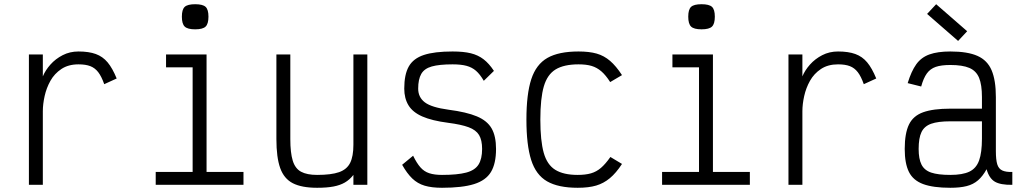

<svg xmlns="http://www.w3.org/2000/svg" viewBox="-20 -876 4840 910"><path d="M117 0V-618H183V-514Q195 -543 219 -570Q243 -597 277 -614.5Q311 -632 352 -632Q401 -632 434 -620Q467 -608 490 -580.5Q513 -553 533 -504L474 -477Q461 -514 445.5 -534Q430 -554 408 -562.5Q386 -571 352 -571Q304 -571 271 -549Q238 -527 219 -493Q200 -459 191.5 -420.5Q183 -382 183 -349V0Z M718 0V-61H893V-557H767V-618H959V-61H1134V0ZM905 -737Q869 -737 855.5 -750Q842 -763 842 -797Q842 -831 855.5 -843.5Q869 -856 905 -856Q941 -856 954.5 -843.5Q968 -831 968 -797Q968 -763 954.5 -750Q941 -737 905 -737Z M1483 14Q1410 14 1368 -7.5Q1326 -29 1308 -79.5Q1290 -130 1290 -217V-618H1356V-217Q1356 -152 1367.5 -114.5Q1379 -77 1407 -62Q1435 -47 1483 -47Q1550 -47 1587 -60Q1624 -73 1639.5 -104Q1655 -135 1655 -190V-618H1721V0H1655V-47Q1637 -24 1614.5 -11Q1592 2 1560.5 8Q1529 14 1483 14Z M2075 14Q2026 14 1992.5 4Q1959 -6 1934 -30Q1909 -54 1886 -95L1938 -138Q1955 -103 1972.5 -83Q1990 -63 2014.5 -55Q2039 -47 2075 -47Q2148 -47 2189.5 -58Q2231 -69 2248 -96Q2265 -123 2265 -170Q2265 -212 2250.5 -236Q2236 -260 2201 -273Q2166 -286 2104 -294Q2027 -304 1981.5 -324Q1936 -344 1916 -377Q1896 -410 1896 -456Q1896 -523 1917.5 -561Q1939 -599 1989 -615.5Q2039 -632 2125 -632Q2177 -632 2211.5 -623.5Q2246 -615 2272 -595Q2298 -575 2321 -540L2273 -493Q2255 -524 2236 -540.5Q2217 -557 2191 -564Q2165 -571 2125 -571Q2062 -571 2026.5 -561Q1991 -551 1976.5 -525.5Q1962 -500 1962 -456Q1962 -415 1993.5 -391Q2025 -367 2106 -356Q2191 -345 2240 -324.5Q2289 -304 2310 -267.5Q2331 -231 2331 -170Q2331 -101 2307 -61Q2283 -21 2227 -3.5Q2171 14 2075 14Z M2718 14Q2626 14 2573 -16.5Q2520 -47 2497.5 -118Q2475 -189 2475 -309Q2475 -430 2498 -500.5Q2521 -571 2574.5 -601.5Q2628 -632 2722 -632Q2773 -632 2808 -622Q2843 -612 2871.5 -587.5Q2900 -563 2928 -520L2872 -487Q2851 -520 2830 -538Q2809 -556 2784 -563.5Q2759 -571 2722 -571Q2653 -571 2613.5 -547Q2574 -523 2557.5 -466.5Q2541 -410 2541 -309Q2541 -209 2557 -152Q2573 -95 2612 -71Q2651 -47 2718 -47Q2755 -47 2781 -54.5Q2807 -62 2828.5 -80.5Q2850 -99 2873 -132L2928 -99Q2900 -56 2870.5 -31.5Q2841 -7 2805.5 3.5Q2770 14 2718 14Z M3118 0V-61H3293V-557H3167V-618H3359V-61H3534V0ZM3305 -737Q3269 -737 3255.5 -750Q3242 -763 3242 -797Q3242 -831 3255.5 -843.5Q3269 -856 3305 -856Q3341 -856 3354.5 -843.5Q3368 -831 3368 -797Q3368 -763 3354.5 -750Q3341 -737 3305 -737Z M3717 0V-618H3783V-514Q3795 -543 3819 -570Q3843 -597 3877 -614.5Q3911 -632 3952 -632Q4001 -632 4034 -620Q4067 -608 4090 -580.5Q4113 -553 4133 -504L4074 -477Q4061 -514 4045.5 -534Q4030 -554 4008 -562.5Q3986 -571 3952 -571Q3904 -571 3871 -549Q3838 -527 3819 -493Q3800 -459 3791.5 -420.5Q3783 -382 3783 -349V0Z M4484 14Q4403 14 4355.5 -3.5Q4308 -21 4288 -61Q4268 -101 4268 -170Q4268 -244 4288 -285.5Q4308 -327 4355.5 -344Q4403 -361 4484 -361H4634V-416Q4634 -474 4620.5 -507Q4607 -540 4574.5 -554Q4542 -568 4484 -568Q4441 -568 4415 -559Q4389 -550 4373 -528Q4357 -506 4346 -466L4282 -482Q4299 -538 4322.5 -571Q4346 -604 4385 -618Q4424 -632 4484 -632Q4566 -632 4613 -611Q4660 -590 4680 -542.5Q4700 -495 4700 -416V-160Q4700 -119 4706.5 -97.5Q4713 -76 4730.5 -68Q4748 -60 4778 -61V0Q4722 1 4695 -15Q4668 -31 4656 -74Q4638 -41 4615.5 -21.5Q4593 -2 4561.5 6Q4530 14 4484 14ZM4484 -47Q4542 -47 4574.5 -62.5Q4607 -78 4620.5 -115.5Q4634 -153 4634 -219V-301H4484Q4426 -301 4393.5 -289.5Q4361 -278 4347.5 -250Q4334 -222 4334 -170Q4334 -123 4347.5 -96Q4361 -69 4393.5 -58Q4426 -47 4484 -47ZM4521 -682 4374 -810 4417 -856 4564 -728Z"/></svg>

Font: Victor Mono Thin Light
Style: Regular
Weight: 300
Monospace: yes
Version: Version 1.561;gftools[0.9.30]